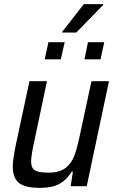

<svg xmlns="http://www.w3.org/2000/svg" viewBox="-20 -904 567 932"><path d="M42 -97Q42 -127 56 -197L123 -510H208L146 -216Q132 -153 131 -122Q131 -88 149.5 -77Q168 -66 216 -66Q269 -66 298 -88.5Q327 -111 341 -148.5Q355 -186 369 -254L424 -510H509L401 0H323L334 -71H328Q305 -32 269.5 -12Q234 8 176 8Q101 8 71.5 -16.5Q42 -41 42 -97ZM197 -616 215 -699H294L275 -616ZM390 -616 407 -699H486L468 -616ZM282 -746 283 -751 387 -884H481L480 -879L350 -746Z"/></svg>

Font: Saira Semi Condensed
Style: Italic
Weight: 400
Width: 4
Italic angle: -12°
Designer: Hector Gatti with collaboration of the Omnibus-Type team
Foundry: Omnibus-Type
Version: Version 1.001; ttfautohint (v1.8)